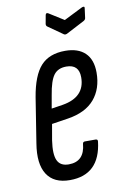

<svg xmlns="http://www.w3.org/2000/svg" viewBox="-78 -695 472 746"><g transform="rotate(-10 158.5 -321.5)"><path d="M137 6Q74 6 47 -36Q20 -78 33 -157L61 -334Q75 -418 108.5 -455Q142 -492 205 -492Q256 -492 283.5 -465.5Q311 -439 311 -388Q311 -324 276 -283Q241 -242 171 -231L106 -221L95 -158Q87 -104 98.5 -79.5Q110 -55 143 -55Q205 -55 211 -124Q212 -132 220 -132H262Q271 -132 270 -123Q255 6 137 6ZM115 -280 160 -287Q249 -302 249 -380Q249 -431 199 -431Q166 -431 149.5 -409Q133 -387 124 -331ZM299 -647Q304 -649 307 -648Q310 -647 309 -642L304 -604Q303 -597 295 -593L224 -556Q217 -553 212 -556L155 -596Q148 -600 149 -608L155 -641Q157 -652 166 -647L225 -610Z"/></g></svg>

Font: Sofia Sans Extra Condensed
Style: Italic
Weight: 400
Italic angle: -9°
Designer: Botio Nikoltchev, Ani Petrova
Foundry: lettersoup
Version: Version 4.101; ttfautohint (v1.8.4.7-5d5b)